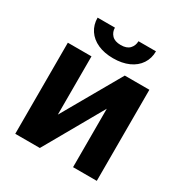

<svg xmlns="http://www.w3.org/2000/svg" viewBox="-167 -841 921 968"><g transform="rotate(30 294.0 -357.5)"><path d="M388.3 -530.3H531.5V0H393.4V-340.3L200 0H56.9V-530.3H194.5V-191ZM293.2 -576.2Q241.9 -576.2 203.7 -593.4Q165.4 -610.6 144.5 -642.2Q123.6 -673.8 123.6 -714.8H224.5Q224.5 -689.2 241.4 -671.3Q258.3 -653.3 293.2 -653.3Q327.9 -653.3 344.5 -671Q361.1 -688.7 361.6 -714.8H463.5Q463.5 -673.8 442.6 -642.2Q421.7 -610.6 383.3 -593.4Q344.8 -576.2 293.2 -576.2Z"/></g></svg>

Font: Pretendard JP Variable
Style: Regular
Weight: 400
Designer: Base glyphs from Inter by Rasmus Andersson; Hangul glyphs from Noto Sans CJK(Source Han Sans) by Jang Soo-young and Kang
Foundry: Kil Hyung-jin
Version: Version 1.307;Glyphs 3.2 (3192)